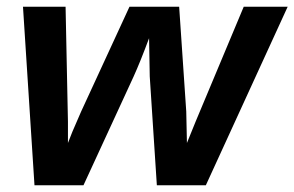

<svg xmlns="http://www.w3.org/2000/svg" viewBox="-20 -548 871 568"><path d="M589 0H444L423 -322L421 -435Q408 -400 396.5 -371.5Q385 -343 375 -321L227 0H82L48 -528H174L181 -188V-125L194 -158L220 -218L363 -528H510L531 -218L533 -125L559 -189L701 -528H831Z"/></svg>

Font: Libra Sans Modern
Style: Bold Italic
Weight: 700
Italic angle: -12°
Foundry: Stefan Peev, Context Ltd
Version: Version 1.000